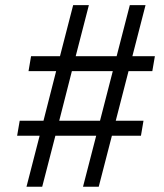

<svg xmlns="http://www.w3.org/2000/svg" viewBox="-20 -713 626 733"><path d="M296.9 0 347.2 -194.8H191.4L141.1 0H81.1L131.3 -194.8H45.4L55.2 -252H146L194.3 -441.4H88.9L98.6 -498.5H209L259.3 -693.4H319.3L269 -498.5H425.3L475.6 -693.4H535.6L485.4 -498.5H571.3L561.5 -441.4H470.7L421.9 -252H527.8L518.1 -194.8H407.2L356.9 0ZM206.1 -252H361.8L410.6 -441.4H254.4Z"/></svg>

Font: Cascadia Code PL Light
Style: Italic
Weight: 300
Italic angle: -10°
Monospace: yes
Designer: Aaron Bell
Foundry: Saja Typeworks
Version: Version 2404.023; ttfautohint (v1.8.4)